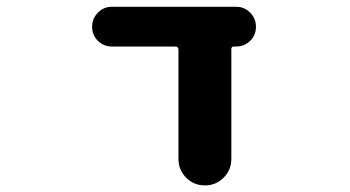

<svg xmlns="http://www.w3.org/2000/svg" viewBox="-20 -569 1040 571"><path d="M510.7 -96.7V-420.9Q510.7 -430.7 501 -430.7H312.5Q288.1 -430.7 271 -447.8Q253.9 -464.8 253.9 -489.3Q253.9 -513.7 271 -531.2Q288.1 -548.8 312.5 -548.8H682.6Q707 -548.8 724.1 -531.2Q741.2 -513.7 741.2 -489.3Q741.2 -464.8 724.1 -447.8Q707 -430.7 682.6 -430.7H675.8Q668 -430.7 668 -422.9V-96.7Q668 -63.5 645 -40.5Q622.1 -17.6 589.4 -17.6Q556.6 -17.6 533.7 -40.5Q510.7 -63.5 510.7 -96.7Z"/></svg>

Font: Rounded-X Mgen+ 1mn bold
Style: Bold
Weight: 700
Designer: [Source Han Sans]
Ryoko NISHIZUKA  (kana & ideographs); Paul D. Hunt (Latin, Greek & Cyrillic); Wenlong ZHANG  (bopomofo
Version: Version 1.059.20150602